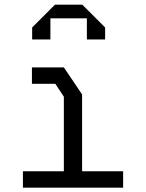

<svg xmlns="http://www.w3.org/2000/svg" viewBox="-20 -828 640 842"><path d="M120 -532.5H260L340 -414V-77H520V-5H80.5V-77H260V-404L222.5 -460.5H120ZM121 -707.5V-655H201V-747.5H361V-655H441V-707.5L341 -807.5H221Z"/></svg>

Font: Kode Mono
Style: Regular
Weight: 400
Monospace: yes
Designer: Isa Ozler
Foundry: Kadena LLC
Version: Version 1.000;gftools[0.9.28]